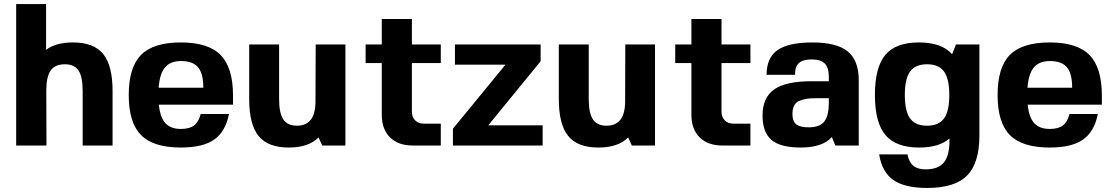

<svg xmlns="http://www.w3.org/2000/svg" viewBox="-20 -720 5502 950"><path d="M61 0H60V-700H208V-473Q255 -510 341 -510Q444 -510 490.5 -453Q537 -396 537 -270V0H389V-270Q389 -340 368.5 -371Q348 -402 301 -402Q252 -402 230.5 -371Q209 -340 209 -270L210 0L209 -4V0Z M766 -202Q772 -140 798 -111Q824 -82 875 -82Q918 -82 940.5 -99.5Q963 -117 973 -156H1113Q1096 -69 1040 -29.5Q984 10 875 10Q739 10 678 -51.5Q617 -113 617 -250Q617 -387 678 -448.5Q739 -510 875 -510Q1011 -510 1072 -447.5Q1133 -385 1133 -246V-202ZM876 -418Q823 -418 796.5 -386.5Q770 -355 765 -286H986Q986 -356 960 -387Q934 -418 876 -418Z M1573 0 1574 -1 1556 -40Q1507 10 1409 10Q1306 10 1259.5 -47Q1213 -104 1213 -230V-500H1361V-230Q1361 -160 1382 -129Q1403 -98 1449 -98Q1541 -98 1541 -218L1542 -500H1689V0Z M2018 -168Q2018 -141 2034 -124.5Q2050 -108 2079 -108H2161V0H2023Q1950 0 1909.5 -40.5Q1869 -81 1869 -152V-408H1789V-500H1869V-626H2018V-500H2161V-408H2018Z M2396 -100H2665V0H2221V-83L2481 -400H2231V-500H2655V-417Z M3105 0 3106 -1 3088 -40Q3039 10 2941 10Q2838 10 2791.5 -47Q2745 -104 2745 -230V-500H2893V-230Q2893 -160 2914 -129Q2935 -98 2981 -98Q3073 -98 3073 -218L3074 -500H3221V0Z M3550 -168Q3550 -141 3566 -124.5Q3582 -108 3611 -108H3693V0H3555Q3482 0 3441.5 -40.5Q3401 -81 3401 -152V-408H3321V-500H3401V-626H3550V-500H3693V-408H3550Z M4096 -42Q4050 10 3941 10Q3842 10 3797.5 -27.5Q3753 -65 3753 -148Q3753 -237 3810.5 -277.5Q3868 -318 3995 -318H4081V-340Q4081 -385 4061 -405.5Q4041 -426 3997 -426Q3953 -426 3933 -408Q3913 -390 3914 -350H3773Q3773 -434 3827 -472Q3881 -510 4001 -510Q4120 -510 4174.5 -465.5Q4229 -421 4229 -324V0H4113ZM4081 -234H4016Q3990 -234 3973 -231.5Q3956 -229 3937.5 -222Q3919 -215 3910 -198.5Q3901 -182 3901 -156Q3901 -120 3919.5 -105Q3938 -90 3981 -90Q4038 -90 4059.5 -120Q4081 -150 4081 -209Z M4528 10Q4413 10 4361 -52Q4309 -114 4309 -250Q4309 -387 4360.5 -448.5Q4412 -510 4527 -510Q4639 -510 4691 -452L4710 -500H4826V-50Q4826 87 4765 148.5Q4704 210 4568 210Q4456 210 4400 170.5Q4344 131 4330 44H4470Q4478 83 4499.5 100.5Q4521 118 4560 118Q4622 118 4650 84Q4678 50 4678 -25V-35Q4627 10 4528 10ZM4483 -134Q4509 -98 4567 -98Q4625 -98 4651 -134Q4677 -170 4677 -250Q4677 -330 4651 -366Q4625 -402 4567 -402Q4509 -402 4483 -366Q4457 -330 4457 -250Q4457 -170 4483 -134Z M5065 -202Q5071 -140 5097 -111Q5123 -82 5174 -82Q5217 -82 5239.5 -99.5Q5262 -117 5272 -156H5412Q5395 -69 5339 -29.5Q5283 10 5174 10Q5038 10 4977 -51.5Q4916 -113 4916 -250Q4916 -387 4977 -448.5Q5038 -510 5174 -510Q5310 -510 5371 -447.5Q5432 -385 5432 -246V-202ZM5175 -418Q5122 -418 5095.5 -386.5Q5069 -355 5064 -286H5285Q5285 -356 5259 -387Q5233 -418 5175 -418Z"/></svg>

Font: Fivo Sans
Style: Regular
Weight: 700
Designer: Alexander Slobzheninov
Foundry: Alexander Slobzheninov
Version: 1.0